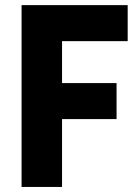

<svg xmlns="http://www.w3.org/2000/svg" viewBox="-20 -740 547 760"><path d="M65.4 -719.7H485.4V-577.1H225.6V-411.1H441.4V-268.6H225.6V0H65.4Z"/></svg>

Font: Reddit Sans Chocolate ExtraBold
Style: Regular
Weight: 800
Designer: Stephen Hutchings
Foundry: Reddit
Version: Version 1.011